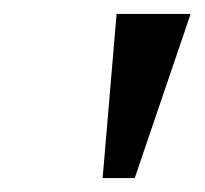

<svg xmlns="http://www.w3.org/2000/svg" viewBox="-20 -734 293 275"><path d="M127 -479 147 -714H253L173 -479Z"/></svg>

Font: NotoSerif-Italic
Style: Regular
Weight: 400
Italic angle: -12°
Designer: Monotype Design Team
Foundry: Monotype Imaging Inc.
Version: Version 2.007; ttfautohint (v1.8) -l 8 -r 50 -G 200 -x 14 -D